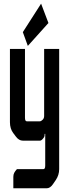

<svg xmlns="http://www.w3.org/2000/svg" viewBox="-20 -767 358 1047"><path d="M234.4 259.8H52.7V197.3Q52.7 184.6 57.6 175.3Q62.5 166 72.3 155.3H216.8Q226.6 155.3 226.6 135.7V-37.1H223.6Q223.6 -23.4 220.7 -19.5Q208 0 198.2 0H104.5Q83 0 66.4 -22.5L51.8 -42Q34.2 -65.4 34.2 -100.6V-500H116.2V-125Q116.2 -105.5 126 -105.5H197.3Q204.1 -105.5 212.9 -114.3Q220.7 -122.1 220.7 -134.8V-500H302.7V155.3Q302.7 187.5 284.2 214.8L269.5 236.3Q253.9 259.8 234.4 259.8ZM244.1 -641.6 131.8 -516.6 104.5 -591.8 204.1 -747.1Z"/></svg>

Font: Vancouver Drive
Style: Bold
Weight: 700
Designer: Valery Zaveryaev
Foundry: Cyreal (www.cyreal.org)
Version: Version 1.01